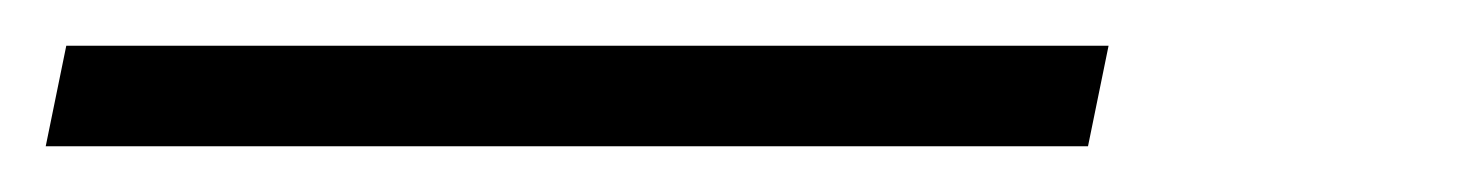

<svg xmlns="http://www.w3.org/2000/svg" viewBox="-25 60 645 84"><path d="M-5 124 4 80H460L451 124Z"/></svg>

Font: Red Hat Mono
Style: Italic
Weight: 300
Italic angle: -12°
Monospace: yes
Designer: Pentagram, MCKL
Foundry: Pentagram, MCKL
Version: Version 1.023